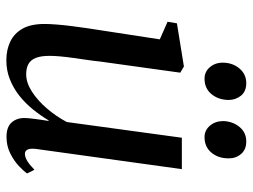

<svg xmlns="http://www.w3.org/2000/svg" viewBox="-116 -670 796 605"><g transform="rotate(90 282.5 -368.0)"><path d="M170.5 10.5Q137.5 10.5 111.8 -1.8Q86 -14 71 -40.2Q56 -66.5 56 -110Q56 -125.5 57.8 -148Q59.5 -170.5 62.8 -195.8Q66 -221 69.5 -245.2Q73 -269.5 76 -287.5L104.5 -473L49 -497.5L54 -527L190 -549L209.5 -537.5L174.5 -285.5Q172.5 -265.5 169.2 -243.5Q166 -221.5 163 -200Q160 -178.5 158.2 -159.2Q156.5 -140 156.5 -126Q156.5 -98 163.2 -81.8Q170 -65.5 182.8 -58.8Q195.5 -52 214.5 -52Q241 -52 268.8 -69.8Q296.5 -87.5 321.8 -116.8Q347 -146 365 -180L414.5 -542.5H513.5L450 -84.5Q447.5 -66.5 451.5 -57.2Q455.5 -48 465 -48Q475 -48 487 -55Q499 -62 515.5 -78L527 -55Q520.5 -45 504.2 -29.5Q488 -14 464.2 -2Q440.5 10 411.5 10Q379.5 10 365.2 -7.5Q351 -25 352.5 -50.5Q352.5 -53.5 353.2 -61.8Q354 -70 355.5 -80.8Q357 -91.5 358.5 -102.8Q360 -114 361.5 -122L360 -123Q344.5 -97 325 -73Q305.5 -49 281.8 -30.2Q258 -11.5 230.2 -0.5Q202.5 10.5 170.5 10.5ZM228.5 -614Q206.5 -614 192 -631Q177.5 -648 178 -673Q178.5 -703 196.5 -724.2Q214.5 -745.5 242.5 -745.5Q268.5 -745.5 282 -728.8Q295.5 -712 295.5 -689.5Q295 -657.5 277 -635.8Q259 -614 228.5 -614ZM412.5 -614Q391 -614 376.5 -631Q362 -648 362 -673Q363 -703 380.5 -724.2Q398 -745.5 426.5 -745.5Q452 -745.5 466 -728.8Q480 -712 479.5 -689.5Q479.5 -657.5 461.5 -635.8Q443.5 -614 412.5 -614Z"/></g></svg>

Font: Merriweather 60pt
Style: Italic
Weight: 400
Italic angle: -7.8°
Version: Version 2.101